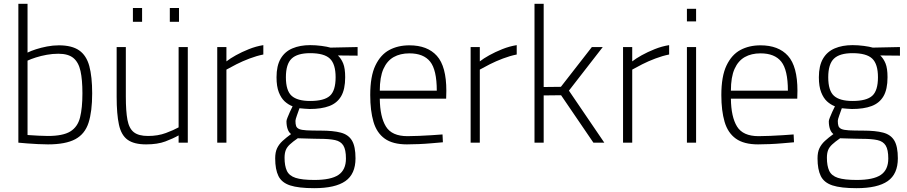

<svg xmlns="http://www.w3.org/2000/svg" viewBox="-20 -746 4745 1004"><path d="M231 9Q207 9 178 7.5Q149 6 122.5 4Q96 2 76 0V-726H124V-471Q142 -480 168.5 -488.5Q195 -497 226 -503Q257 -509 288 -509Q356 -509 394 -482.5Q432 -456 447 -400.5Q462 -345 462 -258Q462 -163 443 -104Q424 -45 373.5 -18Q323 9 231 9ZM230 -35Q309 -35 347.5 -58.5Q386 -82 398.5 -131.5Q411 -181 411 -258Q411 -329 401 -374.5Q391 -420 364 -442.5Q337 -465 285 -465Q255 -465 224.5 -459.5Q194 -454 167.5 -445.5Q141 -437 124 -429V-40Q149 -38 181 -36.5Q213 -35 230 -35Z M744 9Q681 9 647.5 -15Q614 -39 602 -94Q590 -149 590 -240V-500H638V-241Q638 -164 646.5 -119Q655 -74 680 -54.5Q705 -35 754 -35Q806 -35 847.5 -50.5Q889 -66 914 -80V-500H962V0H914V-38Q886 -22 845 -6.5Q804 9 744 9ZM868 -632V-704H916V-632ZM675 -632V-704H723V-632Z M1116 0V-500H1164V-425Q1183 -440 1213.5 -457Q1244 -474 1281.5 -489Q1319 -504 1357 -510V-461Q1322 -454 1285 -440Q1248 -426 1216.5 -410Q1185 -394 1164 -382V0Z M1623 238Q1541 238 1497 223.5Q1453 209 1436 174.5Q1419 140 1419 82Q1419 50 1429 29Q1439 8 1457.5 -9Q1476 -26 1502 -45Q1490 -54 1484 -71.5Q1478 -89 1478 -112Q1478 -118 1483.5 -131.5Q1489 -145 1496 -161Q1503 -177 1510 -190Q1487 -199 1468.5 -216Q1450 -233 1438 -263.5Q1426 -294 1426 -342Q1426 -402 1447.5 -439Q1469 -476 1509 -493Q1549 -510 1602 -510Q1631 -510 1661 -506Q1691 -502 1708 -497L1850 -500V-455L1747 -456Q1764 -440 1774.5 -414.5Q1785 -389 1785 -342Q1785 -279 1764 -243Q1743 -207 1702 -191.5Q1661 -176 1599 -176Q1592 -176 1573.5 -177.5Q1555 -179 1546 -180Q1540 -163 1532.5 -142Q1525 -121 1525 -114Q1525 -97 1528.5 -87Q1532 -77 1544 -71.5Q1556 -66 1583 -64.5Q1610 -63 1657 -63Q1722 -63 1762 -52.5Q1802 -42 1820.5 -11Q1839 20 1839 82Q1839 164 1786 201Q1733 238 1623 238ZM1624 195Q1711 195 1750 168.5Q1789 142 1789 83Q1789 37 1775.5 15Q1762 -7 1732 -13.5Q1702 -20 1653 -20Q1644 -20 1625.5 -20.5Q1607 -21 1587 -21.5Q1567 -22 1553 -22.5Q1539 -23 1537 -23Q1511 -5 1495.5 9.5Q1480 24 1474 40Q1468 56 1468 79Q1468 121 1480 147Q1492 173 1525.5 184Q1559 195 1624 195ZM1602 -218Q1675 -218 1705 -245Q1735 -272 1735 -342Q1735 -411 1705 -439.5Q1675 -468 1602 -468Q1535 -468 1505 -439.5Q1475 -411 1475 -342Q1475 -272 1505 -245Q1535 -218 1602 -218Z M2108 9Q2034 9 1992 -21Q1950 -51 1933 -109Q1916 -167 1916 -249Q1916 -347 1943 -403.5Q1970 -460 2015.5 -484.5Q2061 -509 2121 -509Q2215 -509 2264.5 -454Q2314 -399 2314 -271L2313 -230H1966Q1967 -135 1998 -84.5Q2029 -34 2111 -34Q2138 -34 2171 -35.5Q2204 -37 2237 -39Q2270 -41 2294 -43L2296 -2Q2272 0 2238.5 3Q2205 6 2170.5 7.5Q2136 9 2108 9ZM1966 -272H2264Q2264 -380 2229.5 -423.5Q2195 -467 2121 -467Q2073 -467 2038.5 -447.5Q2004 -428 1985 -385.5Q1966 -343 1966 -272Z M2441 0V-500H2489V-425Q2508 -440 2538.5 -457Q2569 -474 2606.5 -489Q2644 -504 2682 -510V-461Q2647 -454 2610 -440Q2573 -426 2541.5 -410Q2510 -394 2489 -382V0Z M2775 0V-726H2823V-291L2913 -292L3075 -500H3132L2955 -272L3140 0H3083L2914 -248L2823 -247V0Z M3238 0V-500H3286V-425Q3305 -440 3335.5 -457Q3366 -474 3403.5 -489Q3441 -504 3479 -510V-461Q3444 -454 3407 -440Q3370 -426 3338.5 -410Q3307 -394 3286 -382V0Z M3572 0V-500H3620V0ZM3572 -634V-700H3620V-634Z M3944 9Q3870 9 3828 -21Q3786 -51 3769 -109Q3752 -167 3752 -249Q3752 -347 3779 -403.5Q3806 -460 3851.5 -484.5Q3897 -509 3957 -509Q4051 -509 4100.5 -454Q4150 -399 4150 -271L4149 -230H3802Q3803 -135 3834 -84.5Q3865 -34 3947 -34Q3974 -34 4007 -35.5Q4040 -37 4073 -39Q4106 -41 4130 -43L4132 -2Q4108 0 4074.5 3Q4041 6 4006.5 7.5Q3972 9 3944 9ZM3802 -272H4100Q4100 -380 4065.5 -423.5Q4031 -467 3957 -467Q3909 -467 3874.5 -447.5Q3840 -428 3821 -385.5Q3802 -343 3802 -272Z M4459 238Q4377 238 4333 223.5Q4289 209 4272 174.5Q4255 140 4255 82Q4255 50 4265 29Q4275 8 4293.5 -9Q4312 -26 4338 -45Q4326 -54 4320 -71.5Q4314 -89 4314 -112Q4314 -118 4319.5 -131.5Q4325 -145 4332 -161Q4339 -177 4346 -190Q4323 -199 4304.5 -216Q4286 -233 4274 -263.5Q4262 -294 4262 -342Q4262 -402 4283.5 -439Q4305 -476 4345 -493Q4385 -510 4438 -510Q4467 -510 4497 -506Q4527 -502 4544 -497L4686 -500V-455L4583 -456Q4600 -440 4610.5 -414.5Q4621 -389 4621 -342Q4621 -279 4600 -243Q4579 -207 4538 -191.5Q4497 -176 4435 -176Q4428 -176 4409.5 -177.5Q4391 -179 4382 -180Q4376 -163 4368.5 -142Q4361 -121 4361 -114Q4361 -97 4364.5 -87Q4368 -77 4380 -71.5Q4392 -66 4419 -64.5Q4446 -63 4493 -63Q4558 -63 4598 -52.5Q4638 -42 4656.5 -11Q4675 20 4675 82Q4675 164 4622 201Q4569 238 4459 238ZM4460 195Q4547 195 4586 168.5Q4625 142 4625 83Q4625 37 4611.5 15Q4598 -7 4568 -13.5Q4538 -20 4489 -20Q4480 -20 4461.5 -20.5Q4443 -21 4423 -21.5Q4403 -22 4389 -22.5Q4375 -23 4373 -23Q4347 -5 4331.5 9.5Q4316 24 4310 40Q4304 56 4304 79Q4304 121 4316 147Q4328 173 4361.5 184Q4395 195 4460 195ZM4438 -218Q4511 -218 4541 -245Q4571 -272 4571 -342Q4571 -411 4541 -439.5Q4511 -468 4438 -468Q4371 -468 4341 -439.5Q4311 -411 4311 -342Q4311 -272 4341 -245Q4371 -218 4438 -218Z"/></svg>

Font: Cairo Play Light
Style: Regular
Weight: 300
Version: Version 3.119